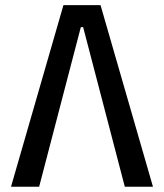

<svg xmlns="http://www.w3.org/2000/svg" viewBox="-20 -713 626 733"><path d="M22 0 222.2 -693.4H363.8L564 0H456.5L297.4 -609.4H288.6L129.4 0Z"/></svg>

Font: CaskaydiaMono NF
Style: Regular
Weight: 400
Designer: Aaron Bell
Foundry: Saja Typeworks
Version: Version 2111.001; ttfautohint (v1.8.4);Nerd Fonts 3.1.1